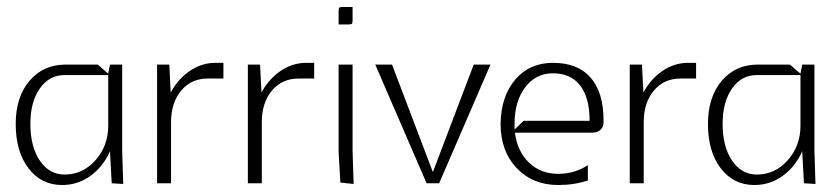

<svg xmlns="http://www.w3.org/2000/svg" viewBox="-20 -525 2403 550"><path d="M25 -170Q25 -247 64.5 -293.5Q104 -340 168 -340H260L290 -314L295 -340H330V-92L333 2L300 0L295 -92Q276 -48 239.5 -21.5Q203 5 158 5Q98 5 61.5 -43Q25 -91 25 -170ZM67 -170Q67 -105 94 -65Q121 -25 165 -25Q217 -25 253.5 -66Q290 -107 290 -165V-310H165Q121 -310 94 -271.5Q67 -233 67 -170Z M430 0V-340H465L469 -260Q490 -299 524 -322Q558 -345 597 -345H620V-300H575Q528 -300 499 -265.5Q470 -231 470 -175V0Z M690 0V-340H725L729 -260Q750 -299 784 -322Q818 -345 857 -345H880V-300H835Q788 -300 759 -265.5Q730 -231 730 -175V0Z M950 -455V-494Q950 -501 952 -503Q954 -505 961 -505H990V-466Q990 -459 988 -457Q986 -455 979 -455ZM950 -340H990V-92L993 2L955 -2L950 -90Z M1202 0 1055 -340H1103L1220 -32L1337 -340H1385L1238 0Z M1414 -170Q1415 -249 1456 -297Q1497 -345 1564 -345Q1635 -345 1672 -302.5Q1709 -260 1709 -179V-175Q1709 -161 1700 -153Q1691 -145 1677 -145H1455Q1462 -91 1495.5 -59Q1529 -27 1579 -27Q1626 -27 1664 -52V-8Q1625 5 1579 5Q1506 5 1460 -43.5Q1414 -92 1414 -170ZM1454 -170V-154L1480 -179H1669Q1669 -245 1642 -280Q1615 -315 1564 -315Q1515 -315 1484.5 -275Q1454 -235 1454 -170Z M1784 0V-340H1819L1823 -260Q1844 -299 1878 -322Q1912 -345 1951 -345H1974V-300H1929Q1882 -300 1853 -265.5Q1824 -231 1824 -175V0Z M2008 -170Q2008 -247 2047.5 -293.5Q2087 -340 2151 -340H2243L2273 -314L2278 -340H2313V-92L2316 2L2283 0L2278 -92Q2259 -48 2222.5 -21.5Q2186 5 2141 5Q2081 5 2044.5 -43Q2008 -91 2008 -170ZM2050 -170Q2050 -105 2077 -65Q2104 -25 2148 -25Q2200 -25 2236.5 -66Q2273 -107 2273 -165V-310H2148Q2104 -310 2077 -271.5Q2050 -233 2050 -170Z"/></svg>

Font: Glametrix
Style: Light
Weight: 300
Designer: gluk
Foundry: gluk
Version: Version 0.40